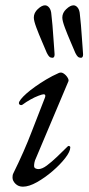

<svg xmlns="http://www.w3.org/2000/svg" viewBox="-20 -687 334 721"><path d="M66 14Q49 14 38 3Q27 -8 27 -20Q27 -24 27.5 -28Q28 -32 30 -36Q71 -119 99 -192.5Q127 -266 149 -321Q153 -333 144 -333Q139 -333 124.5 -327.5Q110 -322 94 -313Q78 -304 66 -295Q61 -291 56 -293Q51 -295 51 -300Q51 -305 58.5 -314.5Q66 -324 79.5 -336Q93 -348 112 -361.5Q131 -375 153.5 -388.5Q176 -402 201 -413Q210 -417 219 -411Q228 -405 233.5 -396Q239 -387 237 -382L115 -93Q111 -85 109.5 -77.5Q108 -70 108 -64Q108 -57 113.5 -54.5Q119 -52 124 -52Q138 -52 156 -65.5Q174 -79 194.5 -98.5Q215 -118 234 -137Q236 -139 238 -139Q240 -139 242 -137.5Q244 -136 244 -134Q244 -118 225 -93.5Q206 -69 177.5 -44.5Q149 -20 119 -3Q89 14 66 14ZM284 -470Q277 -470 272.5 -474Q268 -478 263 -488Q256 -505 244.5 -531.5Q233 -558 223.5 -583.5Q214 -609 214 -621Q214 -639 229 -653Q244 -667 256 -667Q265 -667 272 -658Q279 -649 280 -632Q282 -616 284 -592.5Q286 -569 287.5 -545.5Q289 -522 290.5 -504.5Q292 -487 292 -483Q292 -470 284 -470ZM177 -470Q170 -470 165.5 -474Q161 -478 156 -488Q149 -505 137.5 -531.5Q126 -558 116.5 -583.5Q107 -609 107 -621Q107 -639 122 -653Q137 -667 149 -667Q158 -667 165 -658Q172 -649 173 -632Q175 -616 177 -592.5Q179 -569 180.5 -545.5Q182 -522 183.5 -504.5Q185 -487 185 -483Q185 -470 177 -470Z"/></svg>

Font: EB Garamond
Style: Italic
Weight: 400
Italic angle: -17.2°
Designer: Georg Duffner and Octavio Pardo
Foundry: Georg Duffner
Version: Version 1.001